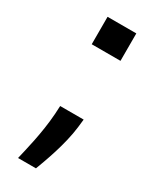

<svg xmlns="http://www.w3.org/2000/svg" viewBox="-183 -576 655 805"><g transform="rotate(30 144.5 -173.0)"><path d="M224.4 -389.9V-522.7H85.2V-389.9ZM142.8 177.6C159.8 132.8 198.9 29.1 209.5 -60.4L213.8 -99.4H100.1L98 -59.7C91.3 36.6 66.1 134.6 56.1 177.6Z"/></g></svg>

Font: Riot Sans 2.0
Style: Bold
Weight: 600
Designer: Rasmus Andersson
Foundry: rsms
Version: Version 3.006;hotconv 1.0.109;makeotfexe 2.5.65596